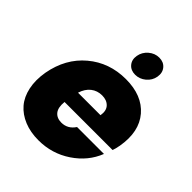

<svg xmlns="http://www.w3.org/2000/svg" viewBox="-216 -911 1049 1049"><g transform="rotate(45 308.0 -386.5)"><path d="M330.1 -413.1Q293 -413.1 265.9 -391.8Q238.8 -370.6 226.1 -330.1H399.9Q406.7 -370.1 386.5 -391.6Q366.2 -413.1 330.1 -413.1ZM563 -193.8Q528.8 -106 444.8 -49.6Q360.8 6.8 256.8 6.8Q194.8 6.8 146 -13.2Q97.2 -33.2 65.9 -69.6Q34.7 -106 23.2 -160.4Q11.7 -214.8 22.9 -280.8Q46.9 -413.1 139.2 -490.5Q231.4 -567.9 358.9 -567.9Q484.9 -567.9 549.8 -492.2Q614.7 -416.5 592.8 -288.1Q586.9 -256.8 581.1 -242.2H210Q205.1 -195.3 223.6 -172.6Q242.2 -149.9 276.9 -149.9Q326.2 -149.9 355 -193.8ZM377 -620.1Q343.3 -620.1 324.2 -642.8Q305.2 -665.5 311 -699.2Q316.9 -733.4 344 -756.6Q371.1 -779.8 404.8 -779.8Q439 -779.8 458 -756.8Q477.1 -733.9 471.2 -699.2Q465.3 -665.5 438.2 -642.8Q411.1 -620.1 377 -620.1Z"/></g></svg>

Font: Poppins ExtraBold
Style: Italic
Weight: 800
Italic angle: -10°
Designer: Ninad Kale (Devanagari), Jonny Pinhorn (Latin)
Foundry: Indian Type Foundry
Version: Version 3.200;PS 1.000;hotconv 16.6.54;makeotf.lib2.5.65590